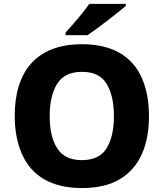

<svg xmlns="http://www.w3.org/2000/svg" viewBox="-20 -951 836 981"><path d="M623 -931.2H436C425.8 -916.5 413.6 -899.9 398.9 -881.8C369.6 -844.7 336.4 -809.6 314.9 -784.2V-771H426.8C478.5 -805.2 581.1 -885.3 623 -920.9ZM741.2 -357.9C741.2 -432.1 729 -496.6 705.1 -551.8C656.7 -661.1 557.6 -725.1 398.9 -725.1C160.6 -725.1 55.2 -580.1 55.2 -358.9C55.2 -285.2 67.4 -220.2 91.8 -165C140.1 -54.2 240.2 9.8 397.9 9.8C477.5 9.8 542.5 -5.4 593.3 -36.1C694.3 -97.2 741.2 -210 741.2 -357.9ZM233.9 -357.9C233.9 -427.7 246.6 -482.9 272.5 -523.4C298.3 -564 340.3 -584 398.9 -584C457.5 -584 499.5 -564 524.4 -523.4C549.3 -482.9 562 -427.7 562 -357.9C562 -288.1 549.3 -232.9 524.4 -192.9C499.5 -152.8 457 -132.8 397.9 -132.8C339.8 -132.8 298.3 -152.8 272.5 -192.9C246.6 -232.9 233.9 -288.1 233.9 -357.9Z"/></svg>

Font: Noto Reveo Sans
Style: Regular
Weight: 800
Designer: Monotype Design Team
Foundry: Monotype Imaging Inc.
Version: Version 2.007